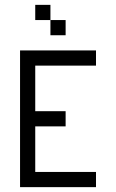

<svg xmlns="http://www.w3.org/2000/svg" viewBox="-20 -770 478 790"><path d="M62.5 -562.5H375V-500H125V-312.5H250V-250H125V-62.5H375V0H62.5ZM125 -750H187.5V-687.5H125ZM187.5 -687.5H250V-625H187.5Z"/></svg>

Font: Pixel Operator SC
Style: Regular
Weight: 400
Designer: Jayvee Enaguas (GrandChaos9000)
Foundry: The Grandoplex Project
Version: Version 1.4.1 (September 5, 2015)